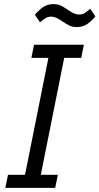

<svg xmlns="http://www.w3.org/2000/svg" viewBox="-20 -916 485 936"><path d="M6 0 19 -64H102L216 -634H133L146 -698H389L376 -634H293L179 -64H262L249 0ZM354 -784Q332 -784 316 -792.5Q300 -801 287 -810Q267 -824 254 -829.5Q241 -835 230 -835Q214 -835 202 -827.5Q190 -820 175 -807L150 -844Q166 -864 188 -880Q210 -896 241 -896Q263 -896 279 -887.5Q295 -879 308 -870Q328 -856 341 -850.5Q354 -845 365 -845Q381 -845 393 -852.5Q405 -860 420 -873L445 -836Q429 -816 407 -800Q385 -784 354 -784Z"/></svg>

Font: IBM Plex Sans Cond
Style: Italic
Weight: 400
Width: 3
Italic angle: -11°
Designer: Mike Abbink, Paul van der Laan, Pieter van Rosmalen
Foundry: Bold Monday
Version: Version 1.3